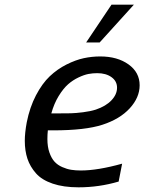

<svg xmlns="http://www.w3.org/2000/svg" viewBox="-20 -781 611 813"><path d="M546.9 -761.2 401.9 -601.1H344.7L452.1 -761.2ZM404.3 -542Q477.1 -542 524.2 -508.3Q571.3 -474.6 571.3 -419.9Q571.3 -368.2 529.5 -322.5Q487.8 -276.9 414.1 -252.9Q341.3 -229 204.6 -229H182.6Q180.7 -211.4 180.7 -192.4Q180.7 -159.7 189.2 -135.3Q197.8 -110.8 210.9 -96.4Q224.1 -82 243.7 -73.5Q263.2 -64.9 281.7 -62Q300.3 -59.1 322.3 -59.1Q393.6 -59.1 497.1 -87.9L482.4 -12.2Q399.4 12.2 312.5 12.2Q249 12.2 203.1 -3.4Q157.2 -19 132.3 -47.1Q107.4 -75.2 96.2 -108.9Q85 -142.6 85 -184.6Q85 -218.3 93.3 -263.2Q106 -327.1 132.3 -377.4Q158.7 -427.7 190.7 -458Q222.7 -488.3 261.5 -507.8Q300.3 -527.3 335 -534.7Q369.6 -542 404.3 -542ZM385.7 -316.9Q428.7 -331.5 452.1 -356.4Q475.6 -381.3 475.6 -409.7Q475.6 -437.5 452.1 -454.3Q428.7 -471.2 391.6 -471.2Q373 -471.2 354.7 -467.8Q336.4 -464.4 312.5 -453.1Q288.6 -441.9 268.3 -424.1Q248 -406.2 228.5 -374.5Q209 -342.8 197.3 -300.8H218.8Q258.3 -300.8 279.5 -301.3Q300.8 -301.8 331.8 -305.7Q362.8 -309.6 385.7 -316.9Z"/></svg>

Font: Aurulent Sans
Style: Italic
Weight: 400
Italic angle: -11°
Version: Version 2007.05.04